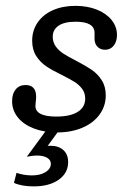

<svg xmlns="http://www.w3.org/2000/svg" viewBox="-20 -446 464 663"><path d="M21.8 -96.8Q21.8 -122.6 34.3 -137.5Q46.8 -152.4 68.5 -152.4Q86.3 -152.4 95.6 -142.3Q104.8 -132.3 104.8 -112.1Q104.8 -107.3 104.4 -102.4Q104 -97.6 103.2 -92.7Q103.2 -88.7 102.8 -86.3Q102.4 -83.9 102.4 -79.8Q102.4 -67.7 110.5 -59.7Q118.5 -51.6 134.7 -47.6Q150.8 -43.5 175 -43.5Q222.6 -43.5 248.4 -59.7Q274.2 -75.8 274.2 -105.6Q274.2 -125 263.7 -139.1Q253.2 -153.2 237.1 -163.3Q221 -173.4 193.5 -187.1Q160.5 -203.2 139.9 -216.9Q119.4 -230.6 105.2 -252.4Q91.1 -274.2 91.1 -305.6Q91.1 -341.1 110.1 -368.5Q129 -396 162.9 -410.9Q196.8 -425.8 240.3 -425.8Q281.5 -425.8 314.1 -412.9Q346.8 -400 365.3 -377Q383.9 -354 383.9 -325Q383.9 -302.4 372.6 -288.3Q361.3 -274.2 342.7 -274.2Q326.6 -274.2 316.5 -284.7Q306.5 -295.2 306.5 -312.1Q306.5 -316.1 306.5 -318.5Q306.5 -321 306.5 -325Q306.5 -327.4 306.5 -328.6Q306.5 -329.8 306.5 -332.3Q306.5 -351.6 290.3 -361.3Q274.2 -371 241.1 -371Q202.4 -371 182.3 -357.3Q162.1 -343.5 162.1 -319.4Q162.1 -300 172.6 -285.5Q183.1 -271 198.8 -260.9Q214.5 -250.8 242.7 -236.3Q276.6 -218.5 296.8 -204.8Q316.9 -191.1 331 -169.4Q345.2 -147.6 345.2 -116.9Q345.2 -79.8 323.8 -50.4Q302.4 -21 264.1 -4.8Q225.8 11.3 177.4 11.3Q132.3 11.3 96.8 -2.4Q61.3 -16.1 41.5 -40.7Q21.8 -65.3 21.8 -96.8ZM28.2 185.5 37.1 150.8Q47.6 154.8 62.1 157.3Q76.6 159.7 90.3 159.7Q118.5 159.7 137.1 148.4Q155.6 137.1 155.6 119.4Q155.6 106.5 142.7 98.8Q129.8 91.1 106.5 91.1Q92.7 91.1 72.6 95.2L146 -4.8H190.3L144.4 58.1Q146 57.3 154 57.3Q182.3 57.3 198.8 72.2Q215.3 87.1 215.3 113.7Q215.3 151.6 182.7 174.6Q150 197.6 96.8 197.6Q54.8 197.6 28.2 185.5Z"/></svg>

Font: Playfair Micro SmCond SmLight
Style: Italic
Weight: 360
Width: 4
Italic angle: -15.6°
Designer: Claus Eggers Sørensen
Foundry: Claus Eggers Sørensen
Version: Version 2.203;Glyphs 3.3 (3326)